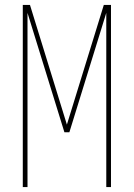

<svg xmlns="http://www.w3.org/2000/svg" viewBox="-20 -755 540 775"><path d="M72 0V-735H101L250 -252L399 -735H428V0H409V-703L260 -221H240L91 -703V0Z"/></svg>

Font: Iosevka SS04 Thin
Style: Regular
Weight: 100
Monospace: yes
Designer: Belleve Invis
Foundry: Belleve Invis
Version: Version 19.0.0; ttfautohint (v1.8.4)